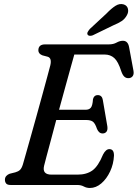

<svg xmlns="http://www.w3.org/2000/svg" viewBox="-20 -921 685 956"><path d="M364 0H32.5Q16.5 0 10.5 -7.5Q4.5 -15 4.5 -26Q4.5 -37.5 11.5 -45Q18.5 -52.5 28.5 -56L56.5 -63Q71 -67 79.5 -75Q88 -83 94 -102.5Q97.5 -115 107.8 -151Q118 -187 132 -236.8Q146 -286.5 161.2 -341.2Q176.5 -396 190.5 -447.5Q204.5 -499 215.2 -538.2Q226 -577.5 230.5 -595.5Q239 -632 217.5 -638.5L191 -645.5Q171 -653.5 171 -670Q171 -700 204.5 -700H522Q544.5 -700 560.5 -709Q576.5 -718 592 -718Q617.5 -718 623 -685L644.5 -569Q647.5 -552 641.2 -542.8Q635 -533.5 623 -532Q609.5 -530.5 600 -538.5Q590.5 -546.5 583.5 -567Q568.5 -614.5 549 -632Q529.5 -649.5 501 -649.5H350Q344 -628 332 -585.2Q320 -542.5 305 -487.5Q290 -432.5 274 -374.5H406Q424 -374.5 432.5 -385Q441 -395.5 443 -427.5Q448.5 -447.5 466 -447.5Q478 -447.5 484.2 -440.8Q490.5 -434 492 -423L514.5 -292Q517 -273.5 510 -265Q503 -256.5 491 -256.5Q472.5 -256.5 463 -279Q453.5 -307.5 442 -315.5Q430.5 -323.5 409 -323.5H260Q245.5 -269 232.8 -221.2Q220 -173.5 211 -140Q202 -106.5 199.5 -95.5Q189 -51.5 236.5 -51.5H366Q411 -51.5 440 -72.2Q469 -93 493 -151.5Q507 -178.5 524.5 -178.5Q548 -178.5 547.5 -146Q545.5 -104 528.2 -67.2Q511 -30.5 484.5 -7.8Q458 15 427.5 15Q411 15 397.2 7.5Q383.5 0 364 0ZM510.5 -854Q534.5 -879 555 -892Q575.5 -905 596 -899Q613 -893.5 617 -877.2Q621 -861 611.5 -844.5Q602 -827 586 -816.2Q570 -805.5 544.5 -795L441.5 -745Q433.5 -742 426.2 -742.8Q419 -743.5 416 -749Q413 -755 417 -762.2Q421 -769.5 427.5 -777Z"/></svg>

Font: Fraunces 72pt S100
Style: Italic
Weight: 400
Italic angle: -16°
Version: Version 1.000; ttfautohint (v1.8.3)